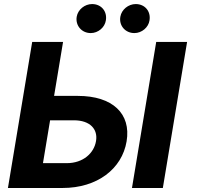

<svg xmlns="http://www.w3.org/2000/svg" viewBox="-20 -936 982 956"><path d="M19.5 0H291.5C464.1 0 587.4 -94.8 610.4 -232.2C633.5 -370 540.5 -458.5 367.9 -458.5H249.3L294 -727.3H140.3ZM193.9 -123.6 229.4 -337H347.7C430 -337 468 -291.5 458.1 -233.7C448.5 -174 394.5 -123.6 312.1 -123.6ZM361.9 -852.6C354.8 -808.9 386.7 -771.3 431.8 -771.3C468.8 -771.3 502.1 -799.7 507.1 -834.5C514.6 -879.3 484.4 -915.8 438.6 -915.8C402 -915.8 367.9 -888.5 361.9 -852.6ZM579.2 -852.6C571.7 -808.2 604 -771.3 649.1 -771.3C686.1 -771.3 719.5 -799.7 724.4 -834.5C731.9 -879.3 701.7 -915.8 655.9 -915.8C619.3 -915.8 585.2 -888.5 579.2 -852.6ZM637.1 0H790.8L911.6 -727.3H757.8Z"/></svg>

Font: Margiela Sans
Style: Bold Italic
Weight: 700
Italic angle: -9.39999°
Designer: Stefan Endress, Andreas Faust
Version: Version 1.100;FEAKit 1.0